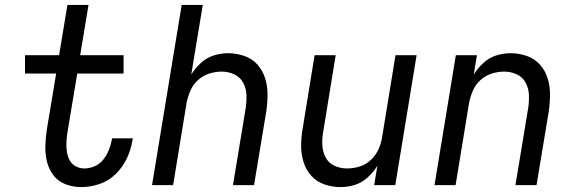

<svg xmlns="http://www.w3.org/2000/svg" viewBox="-20 -755 2344 783"><path d="M312 8Q348 8 385.5 -4.5Q423 -17 452 -45.5Q481 -74 497.5 -109.5Q514 -145 520 -182Q521 -187 522 -191H437L436 -185Q432 -164 424 -143.5Q416 -123 401.5 -104.5Q387 -86 366 -77Q345 -68 324 -68Q305 -68 288.5 -77Q272 -86 263.5 -102.5Q255 -119 252.5 -138Q250 -157 251 -176.5Q252 -196 255 -215L295 -455H484V-530H307L341 -735H255L221 -530H82V-455H209L171 -227Q166 -194 165 -160.5Q164 -127 171.5 -96Q179 -65 198 -40Q217 -15 247.5 -3.5Q278 8 312 8Z M600 0H686L741 -336Q746 -361 756.5 -385.5Q767 -410 787.5 -428.5Q808 -447 833.5 -455Q859 -463 884 -463Q911 -463 935 -452Q959 -441 971.5 -418Q984 -395 985 -368Q986 -341 982 -314L930 0H1016L1066 -301Q1071 -336 1071 -370.5Q1071 -405 1061 -436.5Q1051 -468 1029.5 -492Q1008 -516 976 -527Q944 -538 910 -538Q881 -538 852 -529Q823 -520 799.5 -498.5Q776 -477 760 -451L807 -735H721Z M1369 8Q1398 8 1427 -1Q1456 -10 1479.5 -31.5Q1503 -53 1519 -79L1506 0H1592L1679 -530H1593L1538 -194Q1534 -169 1523 -145Q1512 -121 1491.5 -102Q1471 -83 1445.5 -75.5Q1420 -68 1395 -68Q1368 -68 1344 -79Q1320 -90 1308 -113Q1296 -136 1294.5 -163Q1293 -190 1298 -217L1349 -530H1263L1214 -229Q1208 -194 1208 -160Q1208 -126 1218 -94Q1228 -62 1249.5 -38Q1271 -14 1303 -3Q1335 8 1369 8Z M1752 0H1838L1893 -336Q1898 -361 1908.5 -385.5Q1919 -410 1939.5 -428.5Q1960 -447 1985.5 -455Q2011 -463 2036 -463Q2063 -463 2087 -452Q2111 -441 2123.5 -418Q2136 -395 2137 -368Q2138 -341 2134 -314L2082 0H2168L2218 -301Q2223 -336 2223 -370.5Q2223 -405 2213 -436.5Q2203 -468 2181.5 -492Q2160 -516 2128 -527Q2096 -538 2062 -538Q2033 -538 2004 -529Q1975 -520 1951.5 -498.5Q1928 -477 1912 -451L1925 -530H1839Z"/></svg>

Font: Iosevka Sparkle Oblique
Style: Regular
Weight: 400
Italic angle: -9°
Designer: Belleve Invis
Foundry: Belleve Invis
Version: Version 4.5.0; ttfautohint (v1.8.3)